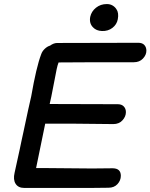

<svg xmlns="http://www.w3.org/2000/svg" viewBox="-20 -927 742 947"><path d="M515 -1Q543 -1 559.5 -19Q576 -37 576 -60Q576 -97 535 -97L434 -96Q382 -96 206 -98H158L203 -317H344L539 -315Q567 -315 584 -333.5Q601 -352 601 -374Q601 -391 590.5 -402Q580 -413 561 -413L225 -414L233 -450L250 -537Q255 -565 259.5 -586Q264 -607 269 -619Q360 -620 640 -620Q668 -620 685 -638Q702 -656 702 -677Q702 -694 692 -705Q682 -716 662 -716L262 -715Q245 -715 227 -702Q213 -698 200.5 -686Q188 -674 183 -659Q159 -596 134 -452Q123 -406 96 -278Q91 -254 86 -232Q81 -210 77 -189Q54 -82 52 -75Q44 -41 57 -20.5Q70 0 100 0H425L515 -1ZM483 -774Q513 -773 534.5 -789.5Q556 -806 561 -832Q567 -864 554 -882Q547 -893 535 -900Q523 -907 507 -907Q476 -907 453.5 -889Q431 -871 425 -844Q419 -812 439 -792Q455 -775 483 -774Z"/></svg>

Font: Balsamiq Sans
Style: Italic
Weight: 400
Italic angle: -12°
Designer: Michael Angeles
Foundry: Balsamiq SRL
Version: Version 1.020; ttfautohint (v1.8.4.7-5d5b);gftools[0.9.26]